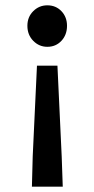

<svg xmlns="http://www.w3.org/2000/svg" viewBox="-20 -523 355 722"><path d="M100 179 103 65 119 -276H196L212 65L216 179ZM158 -347Q127 -347 105 -369.5Q83 -392 83 -426Q83 -459 105 -481Q127 -503 158 -503Q190 -503 211 -481Q232 -459 232 -426Q232 -392 211 -369.5Q190 -347 158 -347Z"/></svg>

Font: Source Sans Pro SemiBold
Style: Regular
Weight: 600
Designer: Paul D. Hunt
Foundry: Adobe Systems Incorporated
Version: Version 2.045;hotconv 1.0.109;makeotfexe 2.5.65596